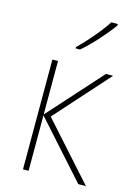

<svg xmlns="http://www.w3.org/2000/svg" viewBox="-117 -829 631 892"><g transform="rotate(15 198.5 -383.0)"><path d="M343 -528H377L146 -270L388 0H351L112 -267V0H85V-528H112V-271ZM336 -766H305Q285 -734 246 -688Q207 -642 176 -612V-606H197Q235 -639 273.5 -682Q312 -725 336 -759Z"/></g></svg>

Font: Noto Sans Display Thin
Style: Regular
Weight: 250
Designer: Monotype Design Team
Foundry: Monotype Imaging Inc.
Version: Version 1.900